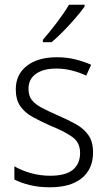

<svg xmlns="http://www.w3.org/2000/svg" viewBox="-20 -785 456 815"><path d="M375 -138Q375 -68 327.5 -29Q280 10 192 10Q144 10 106 0.5Q68 -9 41 -23V-79Q72 -61 111.5 -50Q151 -39 193 -39Q259 -39 289.5 -64.5Q320 -90 320 -136Q320 -179 288.5 -202.5Q257 -226 195 -251Q152 -270 118.5 -288.5Q85 -307 66 -334.5Q47 -362 47 -406Q47 -469 94 -505.5Q141 -542 221 -542Q263 -542 299.5 -533Q336 -524 367 -510L346 -464Q319 -477 286 -485.5Q253 -494 219 -494Q164 -494 132.5 -471.5Q101 -449 101 -408Q101 -378 115.5 -360Q130 -342 157.5 -327.5Q185 -313 226 -295Q268 -277 302 -258Q336 -239 355.5 -211Q375 -183 375 -138ZM339 -757Q324 -736 300 -708Q276 -680 249 -652.5Q222 -625 199 -606H162V-616Q191 -649 222 -690Q253 -731 273 -765H339Z"/></svg>

Font: Noto Sans Gurmukhi SemiCondensed Light
Style: Regular
Weight: 300
Width: 4
Designer: Jelle Bosma - Monotype Design Team
Foundry: Monotype Imaging Inc.
Version: Version 2.004; ttfautohint (v1.8.4.7-5d5b)